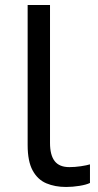

<svg xmlns="http://www.w3.org/2000/svg" viewBox="-20 -734 388 764"><path d="M243 10Q199 10 164.5 -4.5Q130 -19 110 -55.5Q90 -92 90 -157V-714H179V-165Q179 -117 197.5 -93Q216 -69 256 -69Q278 -69 301.5 -72.5Q325 -76 338 -80V-6Q324 1 296.5 5.5Q269 10 243 10Z"/></svg>

Font: hexutamil05
Style: Book
Weight: 400
Designer: Jelle Bosma - Monotype Design Team
Foundry: Monotype Imaging Inc.
Version: Version 2.003